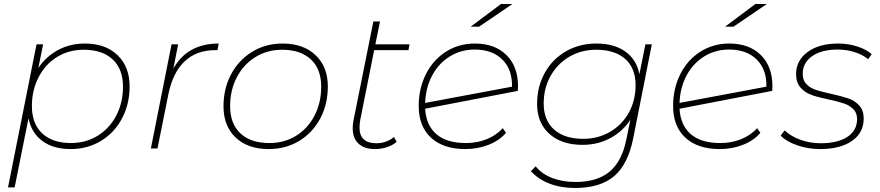

<svg xmlns="http://www.w3.org/2000/svg" viewBox="-20 -740 4386 957"><path d="M626 -309Q626 -221 588 -149.5Q550 -78 483 -37.5Q416 3 332 3Q246 3 191.5 -37Q137 -77 122 -150L53 194H20L162 -519H195L171 -401Q209 -458 269 -490.5Q329 -523 403 -523Q505 -523 565.5 -465.5Q626 -408 626 -309ZM593 -308Q593 -396 541.5 -444Q490 -492 397 -492Q323 -492 264.5 -456Q206 -420 172.5 -355.5Q139 -291 139 -211Q139 -123 190.5 -75Q242 -27 334 -27Q408 -27 467 -63.5Q526 -100 559.5 -164Q593 -228 593 -308Z M1070 -523 1064 -490H1052Q959 -490 900 -434Q841 -378 819 -269L765 0H732L835 -519H868L844 -398Q914 -523 1070 -523Z M1094 -210Q1094 -299 1132 -370Q1170 -441 1237 -482Q1304 -523 1389 -523Q1492 -523 1553 -465Q1614 -407 1614 -309Q1614 -220 1576 -149Q1538 -78 1471 -37.5Q1404 3 1319 3Q1215 3 1154.5 -54.5Q1094 -112 1094 -210ZM1581 -308Q1581 -396 1529.5 -444Q1478 -492 1386 -492Q1312 -492 1253 -455.5Q1194 -419 1160.5 -355Q1127 -291 1127 -211Q1127 -123 1178.5 -75Q1230 -27 1323 -27Q1397 -27 1455.5 -63Q1514 -99 1547.5 -163.5Q1581 -228 1581 -308Z M1776 -144Q1772 -124 1772 -104Q1772 -26 1856 -26Q1905 -26 1944 -57L1957 -33Q1936 -15 1907.5 -6Q1879 3 1850 3Q1796 3 1767 -24Q1738 -51 1738 -101Q1738 -121 1742 -140L1841 -633H1874L1851 -519H2021L2016 -490H1845Z M2562 -310Q2562 -295 2561 -287L2099 -198Q2104 -115 2155.5 -71Q2207 -27 2302 -27Q2359 -27 2406.5 -46.5Q2454 -66 2486 -101L2502 -78Q2470 -40 2416 -18.5Q2362 3 2299 3Q2190 3 2128.5 -53.5Q2067 -110 2067 -212Q2067 -299 2103 -370.5Q2139 -442 2203 -482.5Q2267 -523 2347 -523Q2446 -523 2504 -466Q2562 -409 2562 -310ZM2099 -227 2532 -308Q2534 -393 2484 -443Q2434 -493 2346 -493Q2278 -493 2222.5 -459Q2167 -425 2134.5 -364.5Q2102 -304 2099 -227ZM2477 -720H2534L2368 -607H2326Z M3229 -519 3136 -50Q3110 80 3040.5 138.5Q2971 197 2846 197Q2775 197 2718.5 175Q2662 153 2626 113L2650 89Q2680 127 2732 147Q2784 167 2848 167Q2957 167 3018.5 115.5Q3080 64 3102 -45L3122 -143Q3084 -85 3022 -51.5Q2960 -18 2883 -18Q2779 -18 2718 -73Q2657 -128 2657 -222Q2657 -307 2695 -376Q2733 -445 2800.5 -484Q2868 -523 2953 -523Q3041 -523 3097 -483Q3153 -443 3167 -370L3197 -519ZM3148 -316Q3148 -400 3096.5 -446Q3045 -492 2951 -492Q2877 -492 2817.5 -457Q2758 -422 2724 -361Q2690 -300 2690 -224Q2690 -140 2742 -94Q2794 -48 2887 -48Q2961 -48 3021 -83Q3081 -118 3114.5 -179Q3148 -240 3148 -316Z M3830 -310Q3830 -295 3829 -287L3367 -198Q3372 -115 3423.5 -71Q3475 -27 3570 -27Q3627 -27 3674.5 -46.5Q3722 -66 3754 -101L3770 -78Q3738 -40 3684 -18.5Q3630 3 3567 3Q3458 3 3396.5 -53.5Q3335 -110 3335 -212Q3335 -299 3371 -370.5Q3407 -442 3471 -482.5Q3535 -523 3615 -523Q3714 -523 3772 -466Q3830 -409 3830 -310ZM3367 -227 3800 -308Q3802 -393 3752 -443Q3702 -493 3614 -493Q3546 -493 3490.5 -459Q3435 -425 3402.5 -364.5Q3370 -304 3367 -227ZM3745 -720H3802L3636 -607H3594Z M3871 -64 3891 -90Q3921 -61 3969 -43.5Q4017 -26 4070 -26Q4156 -26 4204 -58Q4252 -90 4252 -146Q4252 -178 4233 -196.5Q4214 -215 4186 -224.5Q4158 -234 4111 -244Q4058 -255 4025.5 -266.5Q3993 -278 3970.5 -303Q3948 -328 3948 -370Q3948 -439 4005.5 -481Q4063 -523 4158 -523Q4207 -523 4252.5 -508.5Q4298 -494 4325 -470L4307 -445Q4279 -468 4239 -480.5Q4199 -493 4155 -493Q4075 -493 4028 -460Q3981 -427 3981 -372Q3981 -339 4000 -320Q4019 -301 4046.5 -292Q4074 -283 4124 -272Q4178 -260 4209.5 -249Q4241 -238 4263 -214Q4285 -190 4285 -149Q4285 -78 4226.5 -37.5Q4168 3 4068 3Q4009 3 3954.5 -15.5Q3900 -34 3871 -64Z"/></svg>

Font: Montserrat Alternates ExLight
Style: Italic
Weight: 275
Italic angle: -11.3°
Designer: Julieta Ulanovsky
Foundry: Julieta Ulanovsky
Version: Version 7.200